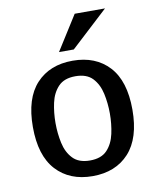

<svg xmlns="http://www.w3.org/2000/svg" viewBox="-82 -779 702 856"><g transform="rotate(-10 269.0 -351.5)"><path d="M269 11.7Q165 11.7 104.2 -54.4Q43.5 -120.6 43.5 -250Q43.5 -379.4 104.2 -445.1Q165 -510.7 269 -510.7Q373 -510.7 433.6 -445.1Q494.1 -379.4 494.1 -250Q494.1 -120.6 433.6 -54.4Q373 11.7 269 11.7ZM269 -59.1Q320.3 -59.1 346.7 -87.2Q373 -115.2 382.6 -159.2Q392.1 -203.1 392.1 -250Q392.1 -296.9 382.6 -340.6Q373 -384.3 346.7 -412.4Q320.3 -440.4 269 -440.4Q218.3 -440.4 191.7 -412.4Q165 -384.3 155.5 -340.6Q146 -296.9 146 -250Q146 -203.1 155.5 -159.2Q165 -115.2 191.7 -87.2Q218.3 -59.1 269 -59.1ZM283.2 -559.1H216.3L314.9 -715.3H452.1Z"/></g></svg>

Font: Pontano Sans SemiBold
Style: Regular
Weight: 600
Designer: Vernon Adams
Foundry: Vernon Adams
Version: Version 2.001